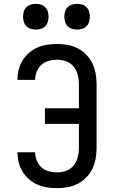

<svg xmlns="http://www.w3.org/2000/svg" viewBox="-20 -972 588 1000"><path d="M277 8Q251 8 225 4Q199 0 175 -10.5Q151 -21 131 -38.5Q111 -56 97.5 -78Q84 -100 77.5 -125.5Q71 -151 71 -178V-179H163V-178Q163 -157 171.5 -136Q180 -115 196 -100.5Q212 -86 233.5 -80Q255 -74 277 -74Q301 -74 324.5 -82.5Q348 -91 363.5 -110Q379 -129 385 -153Q391 -177 391 -201V-327H214V-408H391V-534Q391 -558 385 -582Q379 -606 363.5 -625Q348 -644 324.5 -652.5Q301 -661 277 -661Q255 -661 233.5 -655Q212 -649 196 -634.5Q180 -620 171.5 -599Q163 -578 163 -557V-556H71V-557Q71 -584 77.5 -609.5Q84 -635 97.5 -657Q111 -679 131 -696.5Q151 -714 175 -724.5Q199 -735 225 -739Q251 -743 277 -743Q304 -743 332 -738Q360 -733 384.5 -720.5Q409 -708 429 -687.5Q449 -667 461 -642Q473 -617 478 -589.5Q483 -562 483 -534V-201Q483 -173 478 -145.5Q473 -118 461 -93Q449 -68 429 -47.5Q409 -27 384.5 -14.5Q360 -2 332 3Q304 8 277 8ZM381 -818Q368 -818 355 -822Q342 -826 332.5 -835.5Q323 -845 319 -858.5Q315 -872 315 -885Q315 -898 319 -911.5Q323 -925 332.5 -934.5Q342 -944 355 -948Q368 -952 381 -952Q395 -952 408 -948Q421 -944 430.5 -934.5Q440 -925 444 -911.5Q448 -898 448 -885Q448 -872 444 -858.5Q440 -845 430.5 -835.5Q421 -826 408 -822Q395 -818 381 -818ZM167 -818Q153 -818 140 -822Q127 -826 117.5 -835.5Q108 -845 104 -858.5Q100 -872 100 -885Q100 -898 104 -911.5Q108 -925 117.5 -934.5Q127 -944 140 -948Q153 -952 167 -952Q180 -952 193 -948Q206 -944 215.5 -934.5Q225 -925 229 -911.5Q233 -898 233 -885Q233 -872 229 -858.5Q225 -845 215.5 -835.5Q206 -826 193 -822Q180 -818 167 -818Z"/></svg>

Font: Iosevka Semi-Condensed Medium
Style: Regular
Weight: 500
Monospace: yes
Designer: Belleve Invis
Foundry: Belleve Invis
Version: Version 27.3.5